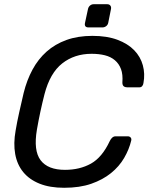

<svg xmlns="http://www.w3.org/2000/svg" viewBox="-20 -880 705 910"><path d="M54 -261Q61 -303 71.5 -349.5Q82 -396 92 -439Q107 -500 134 -550Q161 -600 201 -635.5Q241 -671 295 -690.5Q349 -710 418 -710Q487 -710 536.5 -691.5Q586 -673 616 -642Q646 -611 657 -570.5Q668 -530 660 -487Q659 -478 654 -472Q649 -466 640 -466H583Q573 -466 566.5 -471Q560 -476 560 -489Q563 -527 553.5 -552.5Q544 -578 524.5 -594.5Q505 -611 477 -618Q449 -625 414 -625Q333 -625 275 -579.5Q217 -534 191 -434Q170 -352 155 -266Q138 -166 172.5 -120.5Q207 -75 288 -75Q358 -75 411 -104.5Q464 -134 500 -211Q511 -234 528 -234H585Q594 -234 599 -228.5Q604 -223 602 -214Q592 -172 568.5 -131.5Q545 -91 506 -59.5Q467 -28 412.5 -9Q358 10 284 10Q216 10 167.5 -9.5Q119 -29 90 -64.5Q61 -100 52 -150Q43 -200 54 -261ZM383 -772 397 -837Q399 -847 406.5 -853.5Q414 -860 424 -860H488Q498 -860 503 -853.5Q508 -847 506 -837L493 -772Q491 -762 483 -756Q475 -750 465 -750H400Q378 -750 383 -772Z"/></svg>

Font: SVN-Rubik
Style: Italic
Weight: 400
Italic angle: -12°
Designer: Hubert and Fischer
Foundry: Hubert & Fischer
Version: Version 2.101; ttfautohint (v1.8.3)